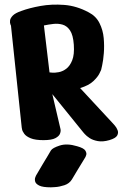

<svg xmlns="http://www.w3.org/2000/svg" viewBox="-20 -600 539 822"><path d="M73 -54 27 -490Q27 -490 24.5 -496Q22 -502 23 -512Q24 -522 34.5 -533Q45 -544 71 -553Q106 -566 153.5 -574.5Q201 -583 254.5 -579Q308 -575 360 -547Q391 -531 406 -501Q421 -471 424 -437Q427 -403 424.5 -372Q422 -341 417.5 -321Q413 -301 413 -301Q413 -301 406 -286Q399 -271 379.5 -252.5Q360 -234 323 -223L465 -70Q465 -70 472 -62Q479 -54 483.5 -42.5Q488 -31 481.5 -19.5Q475 -8 448 0Q420 8 398.5 4Q377 0 363.5 -9Q350 -18 343 -26Q336 -34 336 -34L204 -197L237 -56Q237 -56 239 -47.5Q241 -39 237 -28Q233 -17 217 -8.5Q201 0 166 0Q131 0 111.5 -8Q92 -16 84 -27Q76 -38 74.5 -46Q73 -54 73 -54ZM168 -491 192 -290Q192 -290 203.5 -289Q215 -288 231.5 -291Q248 -294 263.5 -305.5Q279 -317 289 -341.5Q299 -366 296 -409Q293 -450 280 -469.5Q267 -489 248 -494.5Q229 -500 208 -497.5Q187 -495 168 -491ZM198 202Q163 202 148 194.5Q133 187 130.5 177Q128 167 131 159.5Q134 152 134 152Q134 152 142.5 137.5Q151 123 162.5 103.5Q174 84 184.5 67Q195 50 198 44Q205 33 236 23Q267 13 310 26Q339 34 345.5 45Q352 56 349 64Q346 72 346 72Q346 72 336 88.5Q326 105 312.5 127Q299 149 288 168Q277 186 255.5 193Q234 200 216 201Q198 202 198 202Z"/></svg>

Font: Nerko One
Style: Regular
Weight: 400
Designer: Nermin Kahrimanovic
Foundry: Nermin Kahrimanovic
Version: Version 1.101